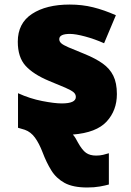

<svg xmlns="http://www.w3.org/2000/svg" viewBox="-20 -583 573 843"><path d="M362.8 240.2Q300.3 240.2 263.4 220Q226.6 199.7 205.1 164.8Q183.6 129.9 167 85.9Q151.9 46.4 133.5 21.2Q115.2 -3.9 88.9 -13.2Q82.5 -15.6 73.5 -17.8Q64.5 -20 59.1 -22V-173.8Q111.3 -149.9 165.5 -139.4Q219.7 -128.9 251 -128.9Q313 -128.9 313 -157.2Q313 -169.4 303 -178Q293 -186.5 267.3 -197.8Q241.7 -209 194.8 -228Q126 -256.8 92 -294.4Q58.1 -332 58.1 -399.9Q58.1 -481 120.6 -522Q183.1 -563 286.1 -563Q340.8 -563 388.9 -551Q437 -539.1 488.8 -516.1L437 -393.1Q395.5 -411.6 353.5 -422.9Q311.5 -434.1 287.1 -434.1Q240.2 -434.1 240.2 -411.1Q240.2 -400.9 248.8 -393.1Q257.3 -385.3 281.2 -375Q305.2 -364.7 351.1 -346.2Q398.9 -326.7 430.4 -304.4Q461.9 -282.2 477.5 -250.5Q493.2 -218.8 493.2 -169.9Q493.2 -98.1 448.2 -49.3Q403.3 -0.5 299.8 7.8Q306.2 14.6 311.5 23.4Q316.9 32.2 321.8 42Q340.8 76.2 357.9 88.1Q375 100.1 401.9 100.1Q418.9 100.1 432.9 96.7Q446.8 93.3 458 89.8V227.1Q442.9 231.4 418.7 235.8Q394.5 240.2 362.8 240.2Z"/></svg>

Font: Open Sans ExtraBold
Style: Regular
Weight: 800
Designer: Monotype Design Team
Foundry: Monotype Imaging Inc.
Version: Version 3.003; ttfautohint (v1.8.4)